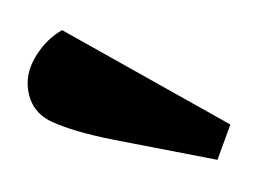

<svg xmlns="http://www.w3.org/2000/svg" viewBox="-30 -805 353 265"><g transform="rotate(-5 147.0 -672.5)"><path d="M10 -697Q10 -719 26 -740Q42 -761 64 -771L284 -621L262 -574L122 -614Q67 -630 38.5 -646.5Q10 -663 10 -697Z"/></g></svg>

Font: Sansita ExtraBold
Style: Regular
Weight: 800
Designer: Pablo Cosgaya
Foundry: Omnibus-Type
Version: Version 1.006